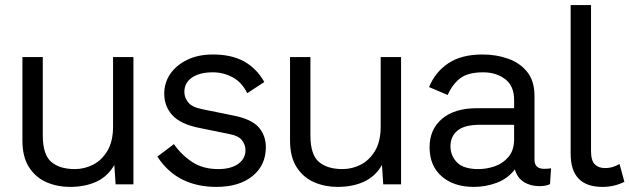

<svg xmlns="http://www.w3.org/2000/svg" viewBox="-20 -724 2472 754"><path d="M254 10Q206 10 163.5 -8Q121 -26 94.5 -66.5Q68 -107 68 -172V-500H148V-193Q148 -117 181 -88.5Q214 -60 274 -60Q312 -60 346 -77.5Q380 -95 402 -132Q424 -169 424 -228V-500H504V0H434L429 -76Q403 -31 358.5 -10.5Q314 10 254 10Z M830 10Q754 10 696 -19Q638 -48 598 -109L663 -158Q694 -114 736 -87Q778 -60 837 -60Q887 -60 915.5 -80.5Q944 -101 944 -134Q944 -155 930.5 -173Q917 -191 879 -198L761 -222Q688 -237 656.5 -272Q625 -307 625 -356Q625 -399 648.5 -433.5Q672 -468 715 -489Q758 -510 816 -510Q890 -510 939 -482.5Q988 -455 1018 -402L951 -358Q930 -401 893.5 -420.5Q857 -440 816 -440Q764 -440 734 -419.5Q704 -399 704 -363Q704 -341 719 -322Q734 -303 775 -295L898 -270Q968 -256 996 -224Q1024 -192 1024 -146Q1024 -75 971.5 -32.5Q919 10 830 10Z M1305 10Q1257 10 1214.5 -8Q1172 -26 1145.5 -66.5Q1119 -107 1119 -172V-500H1199V-193Q1199 -117 1232 -88.5Q1265 -60 1325 -60Q1363 -60 1397 -77.5Q1431 -95 1453 -132Q1475 -169 1475 -228V-500H1555V0H1485L1480 -76Q1454 -31 1409.5 -10.5Q1365 10 1305 10Z M1999 -331Q1999 -387 1963.5 -413.5Q1928 -440 1878 -440Q1819 -440 1788.5 -417.5Q1758 -395 1738 -351L1665 -382Q1689 -441 1740.5 -475.5Q1792 -510 1875 -510Q1929 -510 1975.5 -493.5Q2022 -477 2050.5 -441.5Q2079 -406 2079 -347V-97Q2079 -61 2117 -61Q2123 -61 2130.5 -61.5Q2138 -62 2144 -63L2140 -1Q2124 7 2098 7Q2063 7 2037 -9.5Q2011 -26 2002 -59Q1975 -23 1931.5 -6.5Q1888 10 1841 10Q1762 10 1714.5 -31.5Q1667 -73 1667 -146Q1667 -216 1716 -257.5Q1765 -299 1852 -299H1999ZM1859 -60Q1891 -60 1923 -71Q1955 -82 1977 -108Q1999 -134 1999 -178V-234H1865Q1804 -234 1776.5 -211Q1749 -188 1749 -150Q1749 -113 1774.5 -86.5Q1800 -60 1859 -60Z M2301 -704V-131Q2301 -93 2316 -78.5Q2331 -64 2355 -64Q2373 -64 2387 -68.5Q2401 -73 2413 -80L2432 -10Q2392 10 2346 10Q2221 10 2221 -120V-704Z"/></svg>

Font: Prodigy Sans
Style: Regular
Weight: 400
Designer: Wei Huang
Foundry: Wei Huang
Version: Version 1.003; ttfautohint (v1.8.3)